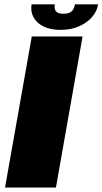

<svg xmlns="http://www.w3.org/2000/svg" viewBox="-20 -838 458 858"><path d="M2.5 0H230L349 -675H122ZM250 -704.5Q296.5 -704.5 332.2 -720Q368 -735.5 390.8 -761.2Q413.5 -787 418.5 -818.5H315Q312.5 -804.5 306.5 -795Q300.5 -785.5 289.8 -781Q279 -776.5 262.5 -776.5Q248 -776.5 238.8 -781Q229.5 -785.5 226 -794.8Q222.5 -804 225 -818.5H121Q116 -787 129.5 -761.2Q143 -735.5 173.8 -720Q204.5 -704.5 250 -704.5Z"/></svg>

Font: Anybody Black
Style: Italic
Weight: 900
Italic angle: -10°
Designer: Tyler Finck
Foundry: Etcetera Type Company
Version: Version 1.113;gftools[0.9.25]